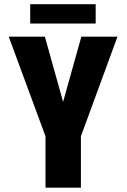

<svg xmlns="http://www.w3.org/2000/svg" viewBox="-20 -870 590 890"><path d="M191 0V-238L20.5 -700H188L272.5 -398L357 -700H524.5L355 -238V0ZM120 -761V-850.5H423.5V-761Z"/></svg>

Font: Trispace SemiCondensed
Style: Bold
Weight: 700
Width: 4
Designer: Tyler Finck
Foundry: Etcetera Type Company
Version: Version 1.210; ttfautohint (v1.8.3)